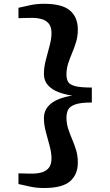

<svg xmlns="http://www.w3.org/2000/svg" viewBox="-20 -828 565 988"><path d="M206.5 139.5Q170 139.5 138.5 133Q107 126.5 75 119V64Q83.5 64 96.8 64.5Q110 65 123.5 65.2Q137 65.5 146 65.5Q171.5 65.5 194.2 59.2Q217 53 231 36Q245 19 245 -13.5Q245 -42.5 235.2 -77.8Q225.5 -113 215.8 -150Q206 -187 206 -220.5Q206 -255.5 226.5 -279.5Q247 -303.5 280.2 -317Q313.5 -330.5 352 -336Q313.5 -341.5 280.2 -354.2Q247 -367 226.5 -389.8Q206 -412.5 206 -447.5Q206 -482 215.8 -519.2Q225.5 -556.5 235.2 -592.5Q245 -628.5 245 -657Q245 -689.5 231 -706.5Q217 -723.5 194.2 -729.8Q171.5 -736 146 -736Q137.5 -736 124 -735.8Q110.5 -735.5 97 -735.2Q83.5 -735 75 -734.5V-788Q107 -795.5 138.5 -802Q170 -808.5 206.5 -808.5Q300 -808.5 340.2 -773.8Q380.5 -739 380.5 -676.5Q380.5 -642 371.8 -612.8Q363 -583.5 351.5 -556.5Q340 -529.5 331 -502Q322 -474.5 322 -444Q322 -422 330.2 -407.2Q338.5 -392.5 366 -385Q393.5 -377.5 452.5 -377.5V-300.5Q393.5 -300.5 366 -290.2Q338.5 -280 330.2 -262.8Q322 -245.5 322 -223Q322 -192.5 331 -165Q340 -137.5 351.5 -110.8Q363 -84 371.8 -55Q380.5 -26 380.5 8.5Q380.5 70 340.5 104.8Q300.5 139.5 206.5 139.5Z"/></svg>

Font: Merriweather 24pt SemiCondensed
Style: Bold
Weight: 700
Width: 4
Designer: Eben Sorkin
Foundry: Eben Sorkin
Version: Version 2.100